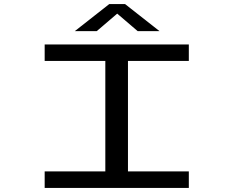

<svg xmlns="http://www.w3.org/2000/svg" viewBox="-20 -917 1140 937"><path d="M198 0V-80.5H494V-619.5H198V-700H901.5V-619.5H604.5V-80.5H901.5V0ZM345 -765 513 -897H590.5L758.5 -765H652L552 -850.5L452 -765Z"/></svg>

Font: Trispace Expanded
Style: Regular
Weight: 400
Width: 7
Designer: Tyler Finck
Foundry: Etcetera Type Company
Version: Version 1.210; ttfautohint (v1.8.3)